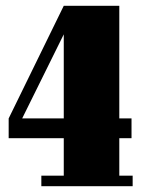

<svg xmlns="http://www.w3.org/2000/svg" viewBox="-20 -640 486 660"><path d="M9.8 -165V-232.9L199.2 -620.1H390.1V-232.9H432.1V-165H390.1V-36.1H436V0H122.1V-36.1H199.2V-165ZM56.2 -232.9H199.2V-522Z"/></svg>

Font: Lletraferida
Style: Heavy
Weight: 900
Designer: Josep Patau Bellart
Foundry: Josep Patau Bellart
Version: Version 1.000